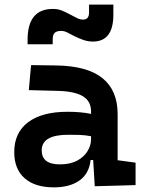

<svg xmlns="http://www.w3.org/2000/svg" viewBox="-20 -806 626 836"><path d="M392.6 4.9 385.7 -109.4H374.5Q368.2 -49.8 325.9 -20Q283.7 9.8 214.4 9.8Q132.3 9.8 87.2 -30Q42 -69.8 42 -143.6Q42 -228.5 102.5 -273.9Q163.1 -319.3 273.9 -319.3Q333 -319.3 376.5 -310.1V-320.3Q376.5 -365.7 340.8 -387Q305.2 -408.2 234.4 -410.2L105.5 -413.6L115.2 -522.5L224.6 -521Q360.4 -519 426.3 -465.6Q492.2 -412.1 492.2 -309.6V-108.4L570.3 -97.7V0ZM376.5 -212.9Q350.1 -217.8 326.4 -218.5Q302.7 -219.2 276.9 -219.2Q161.6 -219.2 161.6 -151.4Q161.6 -90.3 240.7 -90.3Q286.1 -90.3 316.2 -106.7Q346.2 -123 361.3 -148.2Q376.5 -173.3 376.5 -200.2ZM100.1 -613.3V-632.8Q100.1 -767.1 210 -767.1Q231.4 -767.1 247.8 -760.7Q264.2 -754.4 284.7 -743.2Q303.2 -733.4 315.9 -727.1Q328.6 -720.7 341.3 -720.7Q367.7 -720.7 367.7 -751V-786.1H473.6V-742.2Q473.6 -625 384.3 -625Q363.8 -625 343.8 -631.8Q323.7 -638.7 302.2 -649.4Q286.6 -657.7 273.2 -664.6Q259.8 -671.4 245.6 -671.4Q227.5 -671.4 218.5 -663.3Q209.5 -655.3 209.5 -635.3V-613.3Z"/></svg>

Font: CaskaydiaCove NF SemiBold
Style: Regular
Weight: 600
Designer: Aaron Bell
Foundry: Saja Typeworks
Version: Version 2111.001; VTT 6.35;Nerd Fonts 3.2.1